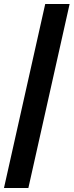

<svg xmlns="http://www.w3.org/2000/svg" viewBox="-20 -828 371 968"><path d="M0 120 208 -808H331L123 120Z"/></svg>

Font: Encode Sans Semi Condensed SmBd
Style: Regular
Weight: 600
Width: 4
Designer: Multiple Designers
Foundry: Impallari Type
Version: Version 2.000